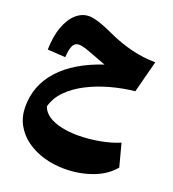

<svg xmlns="http://www.w3.org/2000/svg" viewBox="-163 -692 1058 1176"><g transform="rotate(20 366.0 -103.5)"><path d="M46.4 -290.5Q48.3 -378.9 71.5 -441.2Q94.7 -503.4 132.6 -536.4Q170.4 -569.3 215.8 -569.3Q244.6 -569.3 287.1 -554.9Q329.6 -540.5 383.8 -515.1Q458 -481 536.6 -461.7Q615.2 -442.4 691.9 -442.4L637.7 -233.9Q557.6 -225.6 479.2 -203.9Q400.9 -182.1 334 -147.7Q267.1 -113.3 221.2 -66.4Q175.3 -19.5 160.2 39.1Q172.9 74.2 207.3 96.7Q241.7 119.1 291.3 129.9Q340.8 140.6 397 140.6Q467.8 140.6 540.3 127.2Q612.8 113.8 666 90.8L705.1 239.3Q654.8 299.8 570.6 330.6Q486.3 361.3 391.6 361.3Q318.8 361.3 254.6 342.3Q190.4 323.2 141.4 287.4Q92.3 251.5 64.5 200.2Q36.6 148.9 36.6 84Q36.6 -56.2 131.6 -159.9Q226.6 -263.7 404.3 -322.8Q377.4 -333 349.6 -343.5Q321.8 -354 296.4 -363.3Q243.7 -384.3 216.8 -384.3Q190.9 -384.3 178.2 -359.9Q165.5 -335.4 163.1 -283.2Z"/></g></svg>

Font: Pinar-DS1-FD ExtraBold
Style: Regular
Weight: 800
Designer: Amin Abedi
Version: Version 2.000